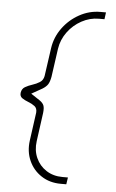

<svg xmlns="http://www.w3.org/2000/svg" viewBox="-54 -737 503 832"><g transform="rotate(5 197.5 -321.5)"><path d="M242.5 57Q194 57 157.8 33.2Q121.5 9.5 103.8 -30.2Q86 -70 92.5 -118L109.5 -241Q111 -260 99.2 -269Q87.5 -278 71.5 -284Q55.5 -290 44.2 -297.8Q33 -305.5 35 -321Q37.5 -338.5 51.2 -346.5Q65 -354.5 82.2 -360Q99.5 -365.5 114 -374.5Q128.5 -383.5 132 -402L149.5 -525Q156.5 -573 185.5 -612.8Q214.5 -652.5 257.5 -676.2Q300.5 -700 349 -700H373L369 -670H345Q305.5 -670 269.8 -650.5Q234 -631 209.8 -598Q185.5 -565 179.5 -525L162 -401Q158 -379.5 150.8 -368.2Q143.5 -357 127.5 -347.2Q111.5 -337.5 81 -321Q107.5 -304 120.8 -294.5Q134 -285 138 -274.2Q142 -263.5 139.5 -242L122.5 -118Q117 -78 131.8 -45Q146.5 -12 176.8 7.5Q207 27 247 27H271L266.5 57Z"/></g></svg>

Font: Urbanist Thin
Style: Italic
Weight: 100
Italic angle: -8°
Designer: Corey Hu
Foundry: Corey Hu
Version: Version 1.321; ttfautohint (v1.8.4.7-5d5b)